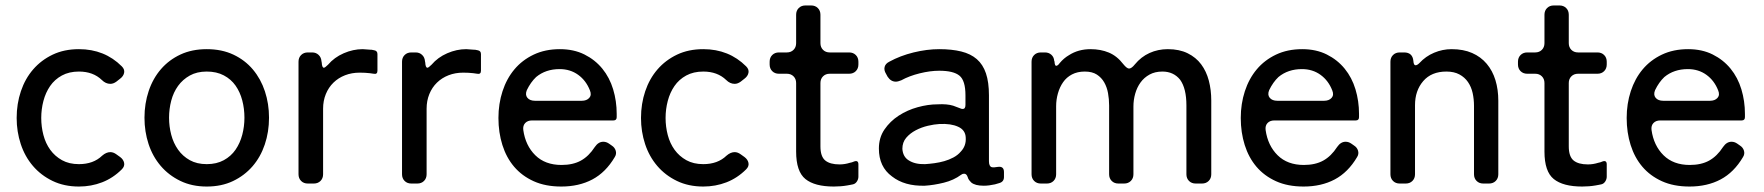

<svg xmlns="http://www.w3.org/2000/svg" viewBox="-20 -672 6457 703"><path d="M269 11Q215 11 172.5 -9.5Q130 -30 100.5 -64.5Q71 -99 56 -144.5Q41 -190 41 -240Q41 -292 56.5 -338Q72 -384 101.5 -418Q131 -452 173 -472Q215 -492 269 -492Q363 -492 426 -429Q437 -418 434.5 -405.5Q432 -393 420 -384L406 -373Q395 -365 384 -365Q367 -365 353 -379Q321 -410 269 -410Q233 -410 206.5 -395.5Q180 -381 163.5 -357Q147 -333 139 -302.5Q131 -272 131 -240Q131 -208 139 -177.5Q147 -147 164 -123.5Q181 -100 207 -85.5Q233 -71 269 -71Q322 -71 354 -102Q369 -115 384 -115Q395 -115 406 -107L420 -97Q432 -88 434.5 -75.5Q437 -63 426 -52Q394 -20 354 -4.5Q314 11 269 11Z M737 11Q683 11 640.5 -9.5Q598 -30 568.5 -64.5Q539 -99 524 -144.5Q509 -190 509 -241Q509 -293 524.5 -339Q540 -385 569.5 -419Q599 -453 641 -472.5Q683 -492 737 -492Q792 -492 834.5 -472Q877 -452 906 -417.5Q935 -383 950 -337.5Q965 -292 965 -241Q965 -189 949.5 -143Q934 -97 904.5 -63Q875 -29 833 -9Q791 11 737 11ZM737 -71Q773 -71 799.5 -85.5Q826 -100 842.5 -124Q859 -148 867 -178.5Q875 -209 875 -241Q875 -274 867 -304.5Q859 -335 842.5 -358.5Q826 -382 799.5 -396Q773 -410 737 -410Q701 -410 675 -395.5Q649 -381 632 -357.5Q615 -334 607 -303.5Q599 -273 599 -241Q599 -209 607 -178.5Q615 -148 632 -124Q649 -100 675 -85.5Q701 -71 737 -71Z M1073 -34V-446Q1073 -461 1082.5 -470.5Q1092 -480 1107 -480H1123Q1137 -480 1146.5 -471Q1156 -462 1157 -448L1158 -443Q1159 -424 1166 -424Q1170 -424 1181 -435Q1204 -462 1238.5 -477Q1273 -492 1308 -492L1336 -490H1340L1350 -488Q1362 -486 1362 -474V-413Q1362 -399 1348 -402L1334 -404Q1326 -405 1316.5 -405.5Q1307 -406 1297 -406Q1268 -406 1243.5 -396.5Q1219 -387 1201 -369.5Q1183 -352 1173 -327.5Q1163 -303 1163 -274V-34Q1163 -19 1153.5 -9.5Q1144 0 1129 0H1107Q1092 0 1082.5 -9.5Q1073 -19 1073 -34Z M1452 -34V-446Q1452 -461 1461.5 -470.5Q1471 -480 1486 -480H1502Q1516 -480 1525.5 -471Q1535 -462 1536 -448L1537 -443Q1538 -424 1545 -424Q1549 -424 1560 -435Q1583 -462 1617.5 -477Q1652 -492 1687 -492L1715 -490H1719L1729 -488Q1741 -486 1741 -474V-413Q1741 -399 1727 -402L1713 -404Q1705 -405 1695.5 -405.5Q1686 -406 1676 -406Q1647 -406 1622.5 -396.5Q1598 -387 1580 -369.5Q1562 -352 1552 -327.5Q1542 -303 1542 -274V-34Q1542 -19 1532.5 -9.5Q1523 0 1508 0H1486Q1471 0 1461.5 -9.5Q1452 -19 1452 -34Z M2035 11Q1977 11 1934 -8.5Q1891 -28 1862.5 -61.5Q1834 -95 1819.5 -141Q1805 -187 1805 -240Q1805 -292 1820 -338Q1835 -384 1863.5 -418Q1892 -452 1934 -472Q1976 -492 2030 -492Q2081 -492 2120 -472.5Q2159 -453 2185.5 -420.5Q2212 -388 2225 -345Q2238 -302 2238 -255V-243Q2238 -231 2226 -231H1928Q1912 -231 1903 -221.5Q1894 -212 1896 -196Q1904 -139 1940 -103.5Q1976 -68 2036 -68Q2078 -68 2107 -84Q2136 -100 2158 -134Q2171 -153 2189 -153Q2200 -153 2210 -146L2220 -139Q2231 -132 2234.5 -120Q2238 -108 2231 -97Q2198 -41 2149 -15Q2100 11 2035 11ZM1939 -303H2110Q2128 -303 2137.5 -313.5Q2147 -324 2140 -341Q2126 -377 2097 -398Q2068 -419 2029 -419Q1978 -419 1943 -390Q1923 -371 1909 -342Q1902 -325 1911 -314Q1920 -303 1939 -303Z M2555 11Q2501 11 2458.5 -9.5Q2416 -30 2386.5 -64.5Q2357 -99 2342 -144.5Q2327 -190 2327 -240Q2327 -292 2342.5 -338Q2358 -384 2387.5 -418Q2417 -452 2459 -472Q2501 -492 2555 -492Q2649 -492 2712 -429Q2723 -418 2720.5 -405.5Q2718 -393 2706 -384L2692 -373Q2681 -365 2670 -365Q2653 -365 2639 -379Q2607 -410 2555 -410Q2519 -410 2492.5 -395.5Q2466 -381 2449.5 -357Q2433 -333 2425 -302.5Q2417 -272 2417 -240Q2417 -208 2425 -177.5Q2433 -147 2450 -123.5Q2467 -100 2493 -85.5Q2519 -71 2555 -71Q2608 -71 2640 -102Q2655 -115 2670 -115Q2681 -115 2692 -107L2706 -97Q2718 -88 2720.5 -75.5Q2723 -63 2712 -52Q2680 -20 2640 -4.5Q2600 11 2555 11Z M3033 11Q2963 11 2929 -16.5Q2895 -44 2895 -117V-368Q2895 -383 2885.5 -392.5Q2876 -402 2861 -402H2832Q2817 -402 2807.5 -411.5Q2798 -421 2798 -436V-446Q2798 -461 2807.5 -470.5Q2817 -480 2832 -480H2861Q2876 -480 2885.5 -489.5Q2895 -499 2895 -514V-618Q2895 -633 2904.5 -642.5Q2914 -652 2929 -652H2950Q2965 -652 2974.5 -642.5Q2984 -633 2984 -618V-514Q2984 -499 2993.5 -489.5Q3003 -480 3018 -480H3089Q3104 -480 3113.5 -470.5Q3123 -461 3123 -446V-436Q3123 -421 3113.5 -411.5Q3104 -402 3089 -402H3018Q3003 -402 2993.5 -392.5Q2984 -383 2984 -368V-136Q2984 -99 3001.5 -84.5Q3019 -70 3054 -70Q3073 -70 3092 -76Q3099 -77 3108 -81Q3123 -86 3123 -70V-25Q3123 -16 3117.5 -7.5Q3112 1 3103 3Q3098 4 3093 5Q3088 6 3082 7Q3059 11 3033 11Z M3366 8Q3292 10 3246 -26Q3198 -61 3198 -128Q3198 -168 3218.5 -198Q3239 -228 3270.5 -248.5Q3302 -269 3340 -279.5Q3378 -290 3413 -290Q3447 -292 3470 -285L3494 -276Q3500 -273 3505 -273Q3515 -273 3515 -288V-323Q3515 -377 3493 -395Q3471 -413 3419 -413Q3386 -413 3347.5 -403.5Q3309 -394 3280 -378Q3268 -373 3260 -373Q3242 -373 3230 -391L3224 -402Q3216 -415 3219 -427Q3222 -439 3236 -446Q3276 -468 3325 -480Q3374 -492 3419 -492Q3465 -492 3499.5 -483.5Q3534 -475 3556.5 -455.5Q3579 -436 3590 -403.5Q3601 -371 3601 -323V-82Q3601 -63 3611 -60Q3618 -58 3634 -61Q3656 -64 3656 -42V-24Q3656 -7 3640 -2L3623 3Q3601 8 3582 8Q3550 8 3536 -4Q3532 -8 3528.5 -12.5Q3525 -17 3523 -24Q3519 -36 3510 -36Q3504 -36 3499 -32Q3472 -12 3435.5 -3Q3399 6 3366 8ZM3367 -71Q3383 -72 3401.5 -74.5Q3420 -77 3437.5 -82Q3455 -87 3471 -95.5Q3487 -104 3498 -117Q3518 -138 3516 -168Q3515 -196 3488 -208Q3462 -220 3420 -218Q3401 -217 3377.5 -211.5Q3354 -206 3333 -195Q3312 -184 3298 -167.5Q3284 -151 3284 -127Q3286 -98 3307 -85Q3330 -70 3367 -71Z M3757 -34V-446Q3757 -461 3766.5 -470.5Q3776 -480 3791 -480H3806Q3820 -480 3829.5 -471.5Q3839 -463 3840 -449L3841 -447Q3842 -431 3847 -431Q3853 -431 3860 -441Q3875 -459 3894 -470Q3928 -492 3973 -492Q4010 -492 4040 -479.5Q4070 -467 4093 -437Q4106 -421 4114 -421Q4123 -421 4135 -436Q4158 -464 4189 -478Q4220 -492 4256 -492Q4298 -492 4328.5 -477Q4359 -462 4378 -436.5Q4397 -411 4406 -377Q4415 -343 4415 -304V-34Q4415 -19 4405.5 -9.5Q4396 0 4381 0H4358Q4343 0 4333.5 -9.5Q4324 -19 4324 -34V-286Q4324 -348 4301 -380Q4277 -410 4236 -410Q4209 -410 4189 -399Q4169 -388 4156 -370Q4143 -352 4136.5 -329Q4130 -306 4130 -282V-34Q4130 -19 4120.5 -9.5Q4111 0 4096 0H4075Q4060 0 4050.5 -9.5Q4041 -19 4041 -34V-286Q4041 -309 4037 -331Q4033 -353 4023 -370.5Q4013 -388 3996 -399Q3979 -410 3952 -410Q3925 -410 3905 -399.5Q3885 -389 3872.5 -371Q3860 -353 3853.5 -330Q3847 -307 3847 -283V-34Q3847 -19 3837.5 -9.5Q3828 0 3813 0H3791Q3776 0 3766.5 -9.5Q3757 -19 3757 -34Z M4753 11Q4695 11 4652 -8.5Q4609 -28 4580.5 -61.5Q4552 -95 4537.5 -141Q4523 -187 4523 -240Q4523 -292 4538 -338Q4553 -384 4581.5 -418Q4610 -452 4652 -472Q4694 -492 4748 -492Q4799 -492 4838 -472.5Q4877 -453 4903.5 -420.5Q4930 -388 4943 -345Q4956 -302 4956 -255V-243Q4956 -231 4944 -231H4646Q4630 -231 4621 -221.5Q4612 -212 4614 -196Q4622 -139 4658 -103.5Q4694 -68 4754 -68Q4796 -68 4825 -84Q4854 -100 4876 -134Q4889 -153 4907 -153Q4918 -153 4928 -146L4938 -139Q4949 -132 4952.5 -120Q4956 -108 4949 -97Q4916 -41 4867 -15Q4818 11 4753 11ZM4657 -303H4828Q4846 -303 4855.5 -313.5Q4865 -324 4858 -341Q4844 -377 4815 -398Q4786 -419 4747 -419Q4696 -419 4661 -390Q4641 -371 4627 -342Q4620 -325 4629 -314Q4638 -303 4657 -303Z M5071 -34V-446Q5071 -461 5080.5 -470.5Q5090 -480 5105 -480H5121Q5152 -480 5155 -449Q5156 -433 5163 -433Q5169 -433 5177 -441Q5200 -466 5231 -479Q5262 -492 5295 -492Q5338 -492 5370 -478Q5402 -464 5423.5 -438.5Q5445 -413 5455.5 -378.5Q5466 -344 5466 -303V-34Q5466 -19 5456.5 -9.5Q5447 0 5432 0H5411Q5396 0 5386.5 -9.5Q5377 -19 5377 -34V-284Q5377 -309 5372 -331.5Q5367 -354 5355 -371.5Q5343 -389 5323.5 -399.5Q5304 -410 5276 -410Q5221 -410 5191 -375Q5161 -340 5161 -287V-34Q5161 -19 5151.5 -9.5Q5142 0 5127 0H5105Q5090 0 5080.5 -9.5Q5071 -19 5071 -34Z M5773 11Q5703 11 5669 -16.5Q5635 -44 5635 -117V-368Q5635 -383 5625.5 -392.5Q5616 -402 5601 -402H5572Q5557 -402 5547.5 -411.5Q5538 -421 5538 -436V-446Q5538 -461 5547.5 -470.5Q5557 -480 5572 -480H5601Q5616 -480 5625.5 -489.5Q5635 -499 5635 -514V-618Q5635 -633 5644.5 -642.5Q5654 -652 5669 -652H5690Q5705 -652 5714.5 -642.5Q5724 -633 5724 -618V-514Q5724 -499 5733.5 -489.5Q5743 -480 5758 -480H5829Q5844 -480 5853.5 -470.5Q5863 -461 5863 -446V-436Q5863 -421 5853.5 -411.5Q5844 -402 5829 -402H5758Q5743 -402 5733.5 -392.5Q5724 -383 5724 -368V-136Q5724 -99 5741.5 -84.5Q5759 -70 5794 -70Q5813 -70 5832 -76Q5839 -77 5848 -81Q5863 -86 5863 -70V-25Q5863 -16 5857.5 -7.5Q5852 1 5843 3Q5838 4 5833 5Q5828 6 5822 7Q5799 11 5773 11Z M6166 11Q6108 11 6065 -8.5Q6022 -28 5993.5 -61.5Q5965 -95 5950.5 -141Q5936 -187 5936 -240Q5936 -292 5951 -338Q5966 -384 5994.5 -418Q6023 -452 6065 -472Q6107 -492 6161 -492Q6212 -492 6251 -472.5Q6290 -453 6316.5 -420.5Q6343 -388 6356 -345Q6369 -302 6369 -255V-243Q6369 -231 6357 -231H6059Q6043 -231 6034 -221.5Q6025 -212 6027 -196Q6035 -139 6071 -103.5Q6107 -68 6167 -68Q6209 -68 6238 -84Q6267 -100 6289 -134Q6302 -153 6320 -153Q6331 -153 6341 -146L6351 -139Q6362 -132 6365.5 -120Q6369 -108 6362 -97Q6329 -41 6280 -15Q6231 11 6166 11ZM6070 -303H6241Q6259 -303 6268.5 -313.5Q6278 -324 6271 -341Q6257 -377 6228 -398Q6199 -419 6160 -419Q6109 -419 6074 -390Q6054 -371 6040 -342Q6033 -325 6042 -314Q6051 -303 6070 -303Z"/></svg>

Font: Higure Gothic Medium
Style: Regular
Weight: 500
Designer: Yoshimichi Ohira
Foundry: Positype
Version: Version 1.000